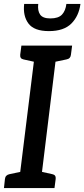

<svg xmlns="http://www.w3.org/2000/svg" viewBox="-20 -949 426 969"><path d="M72 0 161 -719H270L182 0ZM0 0 5 -46Q6 -56 12 -62Q18 -68 28 -70L99 -85L101 0ZM154 0 176 -85 244 -70Q254 -68 258 -62Q262 -56 261 -46L255 0ZM189 -719 167 -634 99 -649Q89 -651 85 -657Q81 -663 82 -673L88 -719ZM344 -719 338 -673Q337 -663 331.5 -657Q326 -651 315 -649L243 -634V-719ZM227 -792Q152 -792 123.5 -830.5Q95 -869 102 -929H173Q169 -895 182.5 -875.5Q196 -856 234 -856Q275 -856 293 -875.5Q311 -895 315 -929H386Q378 -868 340 -830Q302 -792 227 -792Z"/></svg>

Font: Aleo Medium
Style: Italic
Weight: 500
Italic angle: -7°
Designer: Alessio Laiso
Foundry: Alessio Laiso
Version: Version 2.001;gftools[0.9.29]